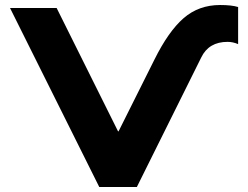

<svg xmlns="http://www.w3.org/2000/svg" viewBox="-20 -746 990 766"><path d="M376 0 20 -714H206L451 -222H453L596 -508Q652 -621 712.5 -673.5Q773 -726 858 -726Q904 -726 930 -718V-570Q909 -579 888 -579Q813 -579 783 -517L526 0Z"/></svg>

Font: Non Bureau Extended
Style: Bold
Weight: 700
Width: 7
Designer: Jona Saucedo
Foundry: Non Foundry
Version: Version 1.000; ttfautohint (v1.8.4)